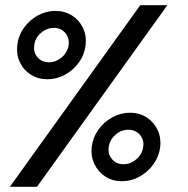

<svg xmlns="http://www.w3.org/2000/svg" viewBox="-20 -720 726 740"><path d="M18 0 520.5 -700H625L122.5 0ZM163 -414.5Q127 -414.5 99 -432.2Q71 -450 56.8 -479.8Q42.5 -509.5 46.5 -546Q51 -583.5 72.5 -613.2Q94 -643 126 -660.5Q158 -678 193.5 -678Q229.5 -678 257.5 -660.2Q285.5 -642.5 299.8 -612.5Q314 -582.5 310 -546Q305.5 -509 284 -479.2Q262.5 -449.5 230.5 -432Q198.5 -414.5 163 -414.5ZM169 -480Q196 -480 218.2 -499.2Q240.5 -518.5 244.5 -546Q248 -574 231.5 -593.2Q215 -612.5 188 -612.5Q160 -612.5 137.8 -593.2Q115.5 -574 112 -546Q108 -518.5 124.5 -499.2Q141 -480 169 -480ZM450 -21.5Q413 -21.5 385.2 -40Q357.5 -58.5 343.5 -88.5Q329.5 -118.5 333.5 -153.5Q338 -190.5 359.5 -220.5Q381 -250.5 413.2 -268Q445.5 -285.5 480.5 -285.5Q518 -285.5 545.8 -267.2Q573.5 -249 587.5 -219Q601.5 -189 597.5 -153.5Q593 -117.5 571.8 -87.5Q550.5 -57.5 518.2 -39.5Q486 -21.5 450 -21.5ZM456 -87Q483.5 -87 505.8 -106.5Q528 -126 532 -153.5Q536 -181 519 -200.5Q502 -220 474.5 -220Q447 -220 425 -200.5Q403 -181 399 -153.5Q395 -126 411.8 -106.5Q428.5 -87 456 -87Z"/></svg>

Font: Urbanist Medium
Style: Italic
Weight: 500
Italic angle: -8°
Designer: Corey Hu
Foundry: Corey Hu
Version: Version 1.330; ttfautohint (v1.8.4.7-5d5b)